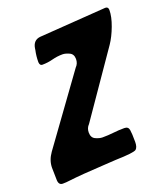

<svg xmlns="http://www.w3.org/2000/svg" viewBox="-123 -645 630 726"><g transform="rotate(-20 192.0 -282.0)"><path d="M6 3Q-10 3 -11 -17L-12 -67Q-12 -97 8 -125L202 -393Q214 -405 214 -423Q214 -443 198.5 -450Q183 -457 172 -457Q150 -457 129.5 -451.5Q109 -446 87 -446Q77 -446 76 -460Q76 -485 81 -507L82 -514Q87 -545 115 -548L384 -567Q396 -567 396 -554Q396 -527 382.5 -491Q369 -455 352 -430L176 -175Q164 -163 164 -145Q164 -124 179.5 -117Q195 -110 207 -110Q230 -110 251.5 -112.5Q273 -115 296 -115Q312 -115 314.5 -100.5Q317 -86 317 -52Q317 -31 308 -23Q299 -15 224 -13L175 -10Q83 -5 34 1Q20 3 6 3Z"/></g></svg>

Font: Bangerz
Style: Regular
Weight: 400
Designer: vernon adams
Foundry: Vernon Adams
Version: Version 2.10;February 7, 2025;FontCreator 13.0.0.2683 64-bit